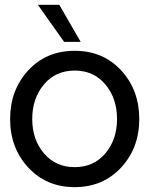

<svg xmlns="http://www.w3.org/2000/svg" viewBox="-20 -770 620 797"><path d="M137.2 -750H226.1L314.9 -596.2H246.1ZM482.7 -74.5Q407.2 6.8 290 6.8Q172.9 6.8 97.4 -74.5Q22 -155.8 22 -275.9Q22 -396 96.9 -477.5Q171.9 -559.1 290 -559.1Q408.2 -559.1 483.2 -477.5Q558.1 -396 558.1 -275.9Q558.1 -155.8 482.7 -74.5ZM465.8 -275.9Q465.8 -361.8 417.5 -419.4Q369.1 -477.1 290 -477.1Q210.9 -477.1 162.4 -419.4Q113.8 -361.8 113.8 -275.9Q113.8 -190.9 162.4 -133.5Q210.9 -76.2 290 -76.2Q369.1 -76.2 417.5 -133.5Q465.8 -190.9 465.8 -275.9Z"/></svg>

Font: Oakes Grotesk
Style: Regular
Weight: 400
Designer: Samuel Oakes
Foundry: Samuel Oakes
Version: Version 1.0 | wf-rip DC20170320